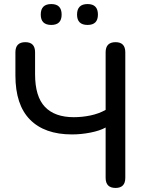

<svg xmlns="http://www.w3.org/2000/svg" viewBox="-20 -920 722 947"><path d="M550 7Q501 7 501 -43V-291Q472 -275 426 -266Q380 -257 335 -257Q200 -257 128 -330Q56 -403 56 -548V-662Q56 -712 105 -712Q153 -712 153 -662V-554Q153 -444 201.5 -393Q250 -342 344 -342Q385 -342 426 -350.5Q467 -359 501 -378V-662Q501 -712 550 -712Q598 -712 598 -662V-43Q598 7 550 7ZM412 -797Q360 -797 360 -848Q360 -900 412 -900Q463 -900 463 -848Q463 -797 412 -797ZM233 -797Q181 -797 181 -848Q181 -900 233 -900Q284 -900 284 -848Q284 -797 233 -797Z"/></svg>

Font: Chiron GoRound TC
Style: Regular
Weight: 400
Designer: Ryoko NISHIZUKA 西塚涼子 (kana, bopomofo & ideographs); Paul D. Hunt (Latin, Greek & Cyrillic); Sandoll Communications 산돌커뮤니
Foundry: Adobe
Version: Version 1.000;hotconv 1.1.1;makeotfexe 2.6.0